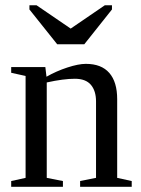

<svg xmlns="http://www.w3.org/2000/svg" viewBox="-20 -716 540 736"><path d="M158.2 -421.9Q195.8 -443.4 238.3 -457.3Q280.8 -471.2 309.1 -471.2Q368.7 -471.2 398.9 -436.5Q429.2 -401.9 429.2 -335.9V-34.2L484.9 -22V0H287.1V-22L348.1 -34.2V-327.1Q348.1 -367.7 328.4 -390.9Q308.6 -414.1 267.1 -414.1Q223.1 -414.1 159.2 -399.9V-34.2L221.2 -22V0H22.9V-22L78.1 -34.2V-424.8L22.9 -437V-459H153.8ZM120.1 -695.8 251 -606.4 381.8 -695.8H409.2V-679.7L303.2 -546.4H199.2L92.8 -679.7V-695.8Z"/></svg>

Font: Liberation Serif
Style: Regular
Weight: 400
Designer: Steve Matteson
Foundry: Ascender Corporation
Version: Version 2.1.5